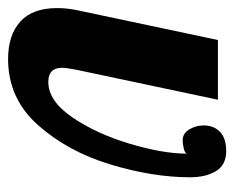

<svg xmlns="http://www.w3.org/2000/svg" viewBox="-80 -488 566 463"><g transform="rotate(90 202.5 -257.0)"><path d="M-9 -112Q-9 -136 -4 -160L68 -500H212L140 -160Q135 -135 135 -124Q135 -91 169 -91Q215 -91 254.5 -149Q294 -207 318 -287Q342 -367 342 -425Q340 -420 329 -417.5Q318 -415 310 -415Q293 -415 283.5 -431Q274 -447 274 -466Q274 -490 289.5 -505Q305 -520 336 -520Q369 -520 384 -495.5Q399 -471 399 -433Q399 -343 368 -240.5Q337 -138 273 -66Q209 6 114 6Q56 6 23.5 -23.5Q-9 -53 -9 -112Z"/></g></svg>

Font: Lobster
Style: Regular
Weight: 400
Designer: Impallari Type
Foundry: Impallari Type
Version: Version 2.100